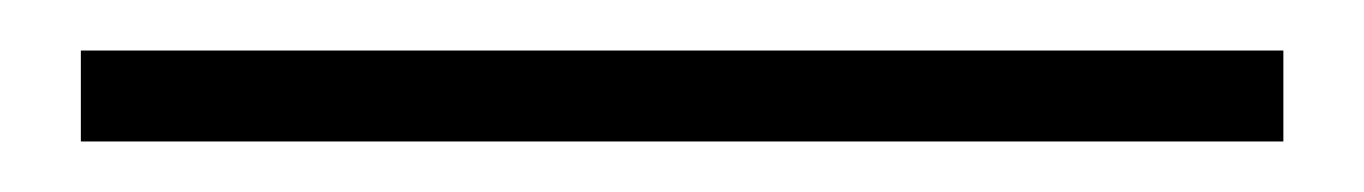

<svg xmlns="http://www.w3.org/2000/svg" viewBox="-20 60 540 76"><path d="M12 116H488V80H12Z"/></svg>

Font: Source Sans Pro Light
Style: Regular
Weight: 300
Designer: Paul D. Hunt
Foundry: Adobe Systems Incorporated
Version: Version 3.006;hotconv 1.0.111;makeotfexe 2.5.65597